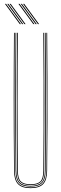

<svg xmlns="http://www.w3.org/2000/svg" viewBox="-20 -970 317 995"><path d="M138.5 5Q93.2 5 73.2 -16Q53.2 -37 52.8 -85Q51.8 -192.5 51.4 -284.6Q51 -376.8 51 -461Q51 -545.2 51.4 -628.2Q51.8 -711.2 52.5 -800H56.5Q55.8 -719.5 55.4 -625.5Q55 -531.5 55 -434.9Q55 -338.2 55.4 -248.5Q55.8 -158.8 56.5 -86.8Q57 -39.2 76 -19.1Q95 1 138.5 1Q182 1 201.1 -19.1Q220.2 -39.2 220.5 -86.8Q221.2 -158.2 221.6 -244.6Q222 -331 222 -425.2Q222 -519.5 221.6 -615Q221.2 -710.5 220.5 -800H224.5Q225.5 -684.5 225.9 -571.8Q226.2 -459 226 -339.8Q225.8 -220.5 224.2 -85Q223.8 -37 203.9 -16Q184 5 138.5 5ZM138.5 -3Q96.8 -3 78.9 -21.9Q61 -40.8 60.5 -86.5Q59.8 -158.2 59.4 -244.6Q59 -331 59 -425.2Q59 -519.5 59.4 -615Q59.8 -710.5 60.5 -800H64.5Q63.8 -719.5 63.4 -625.5Q63 -531.5 63 -434.9Q63 -338.2 63.4 -248.4Q63.8 -158.5 64.5 -86Q65 -41 82.5 -24Q100 -7 138.5 -7Q177.2 -7 194.8 -24Q212.2 -41 212.5 -86Q213.2 -157.8 213.6 -244.4Q214 -331 214 -425.2Q214 -519.5 213.6 -615Q213.2 -710.5 212.5 -800H216.5Q217.2 -719.5 217.6 -625.5Q218 -531.5 218 -435Q218 -338.5 217.6 -248.8Q217.2 -159 216.5 -86.5Q216.2 -40.8 198.2 -21.9Q180.2 -3 138.5 -3ZM138.5 -11Q102.5 -11 85.8 -26.4Q69 -41.8 68.5 -85.5Q67.8 -181.5 67.2 -301.8Q66.8 -422 67.1 -550.6Q67.5 -679.2 68.5 -800H72.5Q71.8 -719.5 71.4 -625.6Q71 -531.8 71 -435.2Q71 -338.8 71.4 -248.6Q71.8 -158.5 72.5 -85.2Q73 -43.5 88.8 -29.2Q104.5 -15 138.5 -15Q172.8 -15 188.5 -29.2Q204.2 -43.5 204.5 -85.2Q205.5 -181.2 205.9 -301.5Q206.2 -421.8 206 -550.4Q205.8 -679 204.5 -800H208.5Q209.2 -719.5 209.6 -625.5Q210 -531.5 210 -434.9Q210 -338.2 209.6 -248.2Q209.2 -158.2 208.5 -85.5Q208.2 -41.8 191.4 -26.4Q174.5 -11 138.5 -11ZM106.5 -845 29.5 -950H35.5L112.5 -845ZM82.5 -845 5.5 -950H11.5L88.5 -845ZM94.5 -845 17.5 -950H23.5L100.5 -845ZM176.5 -845 99.5 -950H105.5L182.5 -845ZM152.5 -845 75.5 -950H81.5L158.5 -845ZM164.5 -845 87.5 -950H93.5L170.5 -845Z"/></svg>

Font: Big Shoulders Inline Thin
Style: Regular
Weight: 100
Designer: Patric King
Foundry: XO Type Co
Version: Version 2.002